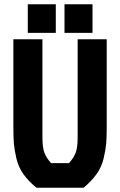

<svg xmlns="http://www.w3.org/2000/svg" viewBox="-20 -885 566 905"><path d="M221 -116H305Q327 -140 336.5 -164.5Q346 -189 346 -237V-700H483V-287Q483 -236 480.5 -207.5Q478 -179 468.5 -138.5Q459 -98 435.5 -65Q412 -32 374 0H152Q114 -31 90.5 -64Q67 -97 57.5 -137.5Q48 -178 45.5 -207.5Q43 -237 43 -287V-700H180V-237Q180 -189 189.5 -164.5Q199 -140 221 -116ZM111 -730V-865H243V-730ZM284 -730V-865H416V-730Z"/></svg>

Font: Jockey One
Style: Regular
Weight: 400
Designer: TypeTogether
Foundry: TypeTogether
Version: Version 1.002